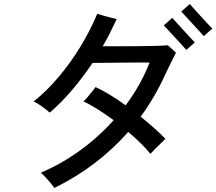

<svg xmlns="http://www.w3.org/2000/svg" viewBox="-20 -873 1066 946"><path d="M248 53Q242 44 230 29.5Q218 15 205 1Q192 -13 181 -22Q284 -66 375.5 -132.5Q467 -199 540 -281Q500 -310 461.5 -334.5Q423 -359 391 -373Q398 -379 410 -393Q422 -407 434 -422Q446 -437 451 -444Q485 -428 523 -405Q561 -382 599 -354Q675 -456 717 -565Q698 -565 663 -565Q628 -565 585.5 -564.5Q543 -564 503.5 -563.5Q464 -563 436 -563Q389 -493 336 -430.5Q283 -368 225 -318Q212 -330 188 -347.5Q164 -365 146 -373Q210 -424 269 -494Q328 -564 377 -644.5Q426 -725 459 -805Q468 -802 487.5 -796.5Q507 -791 526.5 -786Q546 -781 555 -779Q539 -745 522 -711Q505 -677 486 -645Q518 -645 565 -645Q612 -645 661 -645.5Q710 -646 749.5 -647Q789 -648 807 -650Q815 -643 827.5 -631.5Q840 -620 847 -613Q839 -597 823 -565.5Q807 -534 796 -510Q746 -398 673 -298Q708 -270 739 -242.5Q770 -215 795 -189Q789 -183 773.5 -168Q758 -153 743 -138Q728 -123 721 -115Q701 -140 673 -167.5Q645 -195 612 -223Q539 -140 447.5 -70Q356 0 248 53ZM898 -627Q893 -633 877.5 -650Q862 -667 842.5 -688Q823 -709 807.5 -726Q792 -743 787 -748L829 -785Q834 -779 850 -761.5Q866 -744 884.5 -723.5Q903 -703 919 -686Q935 -669 940 -664ZM984 -695Q979 -701 963.5 -718Q948 -735 928.5 -756Q909 -777 893.5 -794Q878 -811 873 -816L915 -853Q920 -847 936 -829.5Q952 -812 970.5 -791.5Q989 -771 1005 -754Q1021 -737 1026 -732Z"/></svg>

Font: Zen Kaku Gothic Antique Medium
Style: Regular
Weight: 500
Designer: Yoshimichi Ohira
Foundry: Positype
Version: Version 1.002